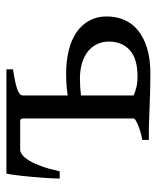

<svg xmlns="http://www.w3.org/2000/svg" viewBox="36 -530 499 612"><g transform="rotate(-90 286.0 -224.5)"><path d="M340.3 -219.7Q325.2 -219.7 312 -218.8Q298.8 -217.8 287.1 -216.3V-48.8Q299.8 -43 314.2 -39.6Q328.6 -36.1 347.2 -36.1Q404.8 -36.1 431.9 -61Q459 -85.9 459 -127Q459 -147 451.4 -163.8Q443.8 -180.7 429 -193.1Q414.1 -205.6 391.8 -212.6Q369.6 -219.7 340.3 -219.7ZM539.1 -134.3Q539.1 -105 528.6 -79.6Q518.1 -54.2 495.6 -35.4Q473.1 -16.6 438.7 -5.9Q404.3 4.9 356 4.9Q347.2 4.9 335 4.6Q322.8 4.4 309.1 4.2Q295.4 3.9 281 3.4Q266.6 2.9 252.9 2.4Q220.7 1.5 185.1 0H145.5V-21Q160.2 -23.4 172.6 -27.3Q185.1 -31.2 194.3 -35.2Q203.6 -39.1 208.7 -42.5Q213.9 -45.9 213.9 -48.3V-401.4Q213.9 -405.8 209.5 -410.2H114.3Q106.4 -410.2 97.4 -403.1Q88.4 -396 79.3 -380.9Q70.3 -365.7 61.5 -341.8Q52.7 -317.9 45.4 -284.2H22.5Q22.5 -291 22.9 -304.7Q23.4 -318.4 24.7 -335.2Q25.9 -352.1 27.6 -370.4Q29.3 -388.7 31 -405Q32.7 -421.4 34.7 -434.6Q36.6 -447.8 38.1 -454.1H370.6V-433.1Q346.2 -429.2 330.3 -425.8Q314.5 -422.4 304.7 -418.5Q294.9 -414.6 291 -410.4Q287.1 -406.2 287.1 -401.4V-258.8Q302.7 -261.2 320.3 -262.5Q337.9 -263.7 356 -263.7Q397.9 -263.7 431.9 -255.1Q465.8 -246.6 489.5 -230Q513.2 -213.4 526.1 -189.2Q539.1 -165 539.1 -134.3Z"/></g></svg>

Font: Gentium Plus
Style: Regular
Weight: 400
Designer: J. Victor Gaultney, Annie Olsen, Iska Routamaa
Foundry: SIL International
Version: Version 1.510